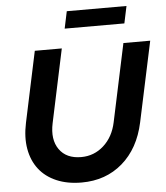

<svg xmlns="http://www.w3.org/2000/svg" viewBox="-59 -945 871 1006"><g transform="rotate(-5 376.0 -441.5)"><path d="M662 -278Q633 -143 545 -67Q457 9 330 9Q255 9 198 -15.5Q141 -40 106.5 -84.5Q72 -129 61 -191Q50 -253 66 -328L145 -700H287L205 -314Q187 -229 224 -176.5Q261 -124 339 -124Q407 -124 457.5 -169.5Q508 -215 524 -291L611 -700H752ZM644 -892 625 -802H311L330 -892Z"/></g></svg>

Font: Red Hat Display
Style: Bold Italic
Weight: 700
Italic angle: -12°
Designer: Pentagram / MCKL
Foundry: Pentagram / MCKL
Version: Version 1.003; Red Hat Display Bold Italic